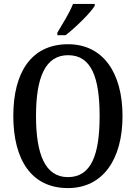

<svg xmlns="http://www.w3.org/2000/svg" viewBox="-20 -951 694 981"><path d="M273 -784V-771H315C367 -811 443 -886 464 -921V-931H353C336 -886 300 -830 273 -784ZM327 10C506 10 606 -137 606 -358C606 -580 506 -725 328 -725C139 -725 48 -580 48 -359C48 -137 139 10 327 10ZM327 -46C211 -46 164 -162 164 -358C164 -555 211 -669 328 -669C447 -669 489 -555 489 -358C489 -162 447 -46 327 -46Z"/></svg>

Font: Noto Serif Condensed Medium
Style: Regular
Weight: 500
Width: 3
Designer: Monotype Design Team
Foundry: Monotype Imaging Inc.
Version: Version 2.015